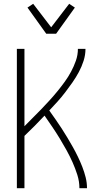

<svg xmlns="http://www.w3.org/2000/svg" viewBox="-20 -993 540 1013"><path d="M69 0V-735H109V-327Q131 -350 153.5 -372Q176 -394 198 -417Q220 -440 241.5 -463.5Q263 -487 283 -511.5Q303 -536 321.5 -561.5Q340 -587 355 -615Q370 -643 380.5 -673Q391 -703 391 -735H431Q431 -703 421 -672Q411 -641 396 -613Q381 -585 362.5 -558.5Q344 -532 324.5 -506.5Q305 -481 283.5 -457Q262 -433 240 -410Q257 -386 273.5 -362.5Q290 -339 305.5 -315Q321 -291 336 -266Q351 -241 365 -216Q379 -191 391.5 -165Q404 -139 414.5 -112Q425 -85 432 -57Q439 -29 439 0H399Q399 -36 388 -70.5Q377 -105 362.5 -137.5Q348 -170 330.5 -201.5Q313 -233 294.5 -263.5Q276 -294 255.5 -324Q235 -354 215 -383Q189 -355 162.5 -328.5Q136 -302 109 -276V0ZM224 -815 125 -953 155 -973 250 -849 345 -973 375 -953 276 -815Z"/></svg>

Font: Iosevka Term Curly Extralight
Style: Regular
Weight: 200
Designer: Belleve Invis
Foundry: Belleve Invis
Version: Version 32.3.0